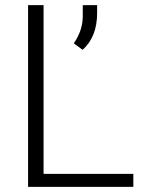

<svg xmlns="http://www.w3.org/2000/svg" viewBox="-20 -731 567 751"><path d="M150.4 -50.8H501.5V0H89.8V-710.9H150.4ZM303.2 -536.1 268.6 -561.5Q302.2 -609.4 303.7 -664.1V-710.9H359.9V-680.2Q359.9 -586.9 303.2 -536.1Z"/></svg>

Font: Roboto-Light
Style: Regular
Weight: 300
Designer: Google
Version: Version 2.137; 2017